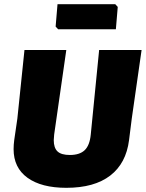

<svg xmlns="http://www.w3.org/2000/svg" viewBox="-20 -886 697 918"><path d="M531 -866 543 -853 534 -746H258L246 -759L255 -866ZM657 -647 610 -319 597 -216Q583 -105 507 -46.5Q431 12 297 12Q178 12 111.5 -36Q45 -84 45 -173Q45 -194 48 -216L63 -319L97 -647H297L239 -243Q237 -223 237 -216Q237 -179 255 -162Q273 -145 314 -145Q361 -145 385 -168Q409 -191 414 -243L454 -647Z"/></svg>

Font: Alegreya Sans Black
Style: Italic
Weight: 900
Italic angle: -7°
Designer: Juan Pablo del Peral
Foundry: Huerta Tipografica
Version: Version 2.007